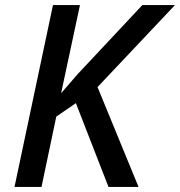

<svg xmlns="http://www.w3.org/2000/svg" viewBox="-20 -734 707 754"><path d="M37 0H143L201 -276L278 -329L406 0H524L363 -392L667 -714H539L286 -444L220 -368L294 -714H188Z"/></svg>

Font: Noto Sans Medium
Style: Italic
Weight: 500
Italic angle: -12°
Designer: Monotype Design Team
Foundry: Monotype Imaging Inc.
Version: Version 2.013